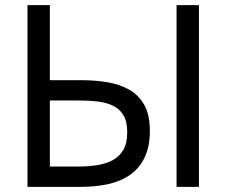

<svg xmlns="http://www.w3.org/2000/svg" viewBox="-20 -727 881 747"><path d="M87 0V-707H174V-415H299Q351 -415 398.5 -407Q446 -399 483 -378Q520 -357 541.5 -318.5Q563 -280 563 -218Q563 -157 543 -115Q523 -73 487 -47.5Q451 -22 402 -11Q353 0 295 0ZM174 -79H284Q320 -79 354.5 -84Q389 -89 416 -102.5Q443 -116 459 -142.5Q475 -169 475 -212Q475 -255 459.5 -280Q444 -305 417 -317Q390 -329 357 -332.5Q324 -336 289 -336H174ZM667 0V-707H754V0Z"/></svg>

Font: Onest
Style: Regular
Weight: 400
Designer: Dmitri Voloshin, Andrey Kudryavtsev
Foundry: Dmitri Voloshin, Andrey Kudryavtsev
Version: Version 1.000;gftools[0.9.33]